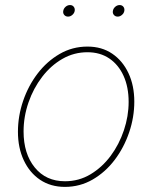

<svg xmlns="http://www.w3.org/2000/svg" viewBox="-20 -732 605 763"><path d="M237.8 10.7Q181.6 10.7 139.6 -17.3Q97.7 -45.4 74.5 -95Q51.3 -144.5 51.3 -208.5Q51.3 -270.5 71.8 -330.8Q92.3 -391.1 129.4 -439.7Q166.5 -488.3 217 -517.6Q267.6 -546.9 327.6 -546.9Q384.3 -546.9 425.8 -518.8Q467.3 -490.7 490.5 -441.4Q513.7 -392.1 513.7 -328.1Q513.7 -266.1 493.2 -205.8Q472.7 -145.5 435.8 -96.7Q398.9 -47.9 348.4 -18.6Q297.9 10.7 237.8 10.7ZM238.3 -11.7Q293.5 -11.7 339.6 -39.3Q385.7 -66.9 419.7 -112.5Q453.6 -158.2 472.4 -214.4Q491.2 -270.5 491.2 -327.1Q491.2 -385.7 471.2 -430.2Q451.2 -474.6 414.6 -499.5Q377.9 -524.4 327.6 -524.4Q273.9 -524.4 228 -498Q182.1 -471.7 147.5 -426.5Q112.8 -381.3 93.3 -325Q73.7 -268.6 73.7 -209.5Q73.7 -121.1 118.2 -66.4Q162.6 -11.7 238.3 -11.7ZM447.8 -666Q438 -666 432.4 -672.9Q426.8 -679.7 428.7 -689Q430.2 -698.2 438 -705.1Q445.8 -711.9 455.6 -711.9Q464.8 -711.9 470.2 -705.3Q475.6 -698.7 474.1 -689Q472.7 -679.7 464.8 -672.9Q457 -666 447.8 -666ZM250.5 -666Q240.7 -666 235.1 -672.9Q229.5 -679.7 231.4 -689Q232.9 -698.2 240.7 -705.1Q248.5 -711.9 258.3 -711.9Q267.6 -711.9 272.9 -705.3Q278.3 -698.7 276.9 -689Q275.4 -679.7 267.6 -672.9Q259.8 -666 250.5 -666Z"/></svg>

Font: Inter 18pt Thin
Style: Italic
Weight: 250
Italic angle: -9.3988°
Version: Version 4.001;git-66647c0bb